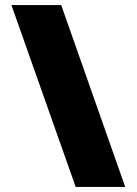

<svg xmlns="http://www.w3.org/2000/svg" viewBox="-20 -682 538 756"><path d="M278 54 25 -662H221L473 54Z"/></svg>

Font: Kanit
Style: Bold
Weight: 700
Designer: Katatrad Team
Foundry: CadsonDemak
Version: Version 2.000; ttfautohint (v1.8.3)